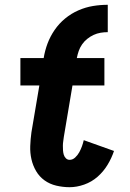

<svg xmlns="http://www.w3.org/2000/svg" viewBox="-20 -772 540 800"><path d="M270 8Q242 8 214.5 1.5Q187 -5 165.5 -20.5Q144 -36 130.5 -59Q117 -82 111 -108.5Q105 -135 106 -163.5Q107 -192 111 -221L144 -416H65V-530H162Q167 -561 178 -590.5Q189 -620 207.5 -647Q226 -674 251.5 -695Q277 -716 307 -729Q337 -742 367.5 -747Q398 -752 429 -752V-638Q414 -638 399 -635.5Q384 -633 370 -626.5Q356 -620 343.5 -610Q331 -600 322 -587Q313 -574 308 -559.5Q303 -545 300 -530H415V-416H282L246 -202Q245 -193 243.5 -183.5Q242 -174 242 -164.5Q242 -155 242.5 -146Q243 -137 245.5 -128Q248 -119 254.5 -112.5Q261 -106 270 -106Q283 -106 293.5 -116Q304 -126 310.5 -138Q317 -150 321.5 -162.5Q326 -175 329 -188L455 -143Q445 -113 428 -85Q411 -57 386.5 -35.5Q362 -14 331 -3Q300 8 270 8Z"/></svg>

Font: Iosevka Slab Heavy
Style: Italic
Weight: 900
Italic angle: -9°
Monospace: yes
Designer: Belleve Invis
Foundry: Belleve Invis
Version: Version 11.1.0; ttfautohint (v1.8.3)